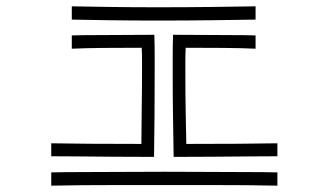

<svg xmlns="http://www.w3.org/2000/svg" viewBox="-20 -608 1040 607"><path d="M788 -546Q733 -545 648 -544Q563 -543 474 -543Q398 -543 327 -544Q256 -545 207 -546V-588Q257 -587 329 -586Q401 -585 479 -585Q565 -585 648.5 -586Q732 -587 788 -588ZM857 -114Q823 -114 769 -113.5Q715 -113 652.5 -112.5Q590 -112 529 -112Q528 -177 527 -238Q526 -299 526 -361Q526 -394 526 -428Q526 -462 527 -498Q579 -498 628.5 -497.5Q678 -497 720 -497Q762 -497 788 -496V-454Q747 -456 689.5 -456.5Q632 -457 567 -457Q566 -436 566 -414Q566 -392 566 -369Q566 -314 567 -258.5Q568 -203 569 -153Q655 -153 731.5 -153.5Q808 -154 857 -155ZM142 -155Q190 -154 265.5 -153.5Q341 -153 427 -153Q427 -204 428 -263.5Q429 -323 429 -381Q429 -401 429 -420Q429 -439 428 -457Q364 -457 306.5 -456.5Q249 -456 207 -454V-496Q235 -497 278.5 -497Q322 -497 372 -497.5Q422 -498 468 -498Q469 -465 469 -433.5Q469 -402 469 -372Q469 -306 468.5 -243Q468 -180 467 -112Q402 -112 340 -112.5Q278 -113 226.5 -113.5Q175 -114 142 -114ZM857 -21Q819 -22 762.5 -22.5Q706 -23 639.5 -23Q573 -23 503 -23Q433 -23 365 -23Q297 -23 239.5 -22.5Q182 -22 142 -21V-63Q184 -64 241 -64Q298 -64 365 -64.5Q432 -65 500 -65Q569 -65 635.5 -64.5Q702 -64 759.5 -64Q817 -64 857 -63Z"/></svg>

Font: Train One
Style: Regular
Weight: 400
Designer: Fontworks Inc.
Foundry: Fontworks Inc.
Version: Version 1.100